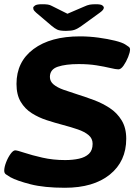

<svg xmlns="http://www.w3.org/2000/svg" viewBox="-20 -880 640 908"><path d="M287 8Q189 8 124.5 -8.5Q60 -25 29 -42Q16 -50 8 -55.5Q0 -61 0 -73Q0 -89 8.5 -111.5Q17 -134 29.5 -151.5Q42 -169 52 -169Q61 -169 95.5 -157.5Q130 -146 180.5 -134.5Q231 -123 288 -123Q324 -123 353.5 -129.5Q383 -136 400.5 -152.5Q418 -169 418 -200Q418 -225 399 -241Q380 -257 348 -268Q316 -279 278 -289Q240 -299 201.5 -311.5Q163 -324 130.5 -344.5Q98 -365 78 -398.5Q58 -432 58 -483Q58 -588 138.5 -648Q219 -708 358 -708Q402 -708 446 -702Q490 -696 524 -687.5Q558 -679 572 -670Q583 -663 589 -658.5Q595 -654 595 -646Q595 -633 586 -610.5Q577 -588 564.5 -570Q552 -552 540 -552Q528 -552 501 -558.5Q474 -565 436.5 -571Q399 -577 352 -577Q291 -577 253.5 -564.5Q216 -552 216 -516Q216 -495 233.5 -480.5Q251 -466 280.5 -455.5Q310 -445 345 -434Q383 -422 423.5 -407Q464 -392 499 -369Q534 -346 555.5 -310.5Q577 -275 577 -224Q577 -117 499.5 -54.5Q422 8 287 8ZM433 -860Q457 -860 464 -854.5Q471 -849 471 -844Q471 -839 467 -833.5Q463 -828 452 -820L365 -757Q347 -744 332.5 -739Q318 -734 292 -734Q263 -734 250.5 -740Q238 -746 224 -758L151 -820Q140 -830 138.5 -834.5Q137 -839 137 -843Q137 -848 145.5 -854Q154 -860 179 -860Q196 -860 206 -858.5Q216 -857 225 -852L299 -815L376 -848Q393 -856 404.5 -858Q416 -860 433 -860Z"/></svg>

Font: Asap Expanded Expanded Regular
Style: Bold Italic
Weight: 700
Width: 7
Italic angle: -6°
Designer: Pablo Cosgaya
Foundry: Omnibus-Type
Version: Version 3.001; ttfautohint (v1.8.4.7-5d5b)